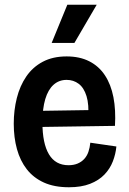

<svg xmlns="http://www.w3.org/2000/svg" viewBox="-20 -777 545 810"><path d="M271 13Q209 13 165 -7Q121 -27 93 -63Q65 -99 51.5 -148Q38 -197 38 -255Q38 -312 51 -363.5Q64 -415 91 -454.5Q118 -494 160.5 -516.5Q203 -539 261 -539Q316 -539 356.5 -518.5Q397 -498 422.5 -459.5Q448 -421 458.5 -367Q469 -313 465 -246L125 -241V-309L383 -313L352 -280Q356 -336 345 -371.5Q334 -407 312 -423.5Q290 -440 261 -440Q229 -440 206 -419.5Q183 -399 171 -359Q159 -319 159 -260Q159 -172 186.5 -126Q214 -80 269 -80Q291 -80 307.5 -87Q324 -94 335.5 -106.5Q347 -119 353 -136.5Q359 -154 361 -175L471 -159Q468 -127 456 -96Q444 -65 420.5 -40.5Q397 -16 360 -1.5Q323 13 271 13ZM294 -596H198L264 -757H388Z"/></svg>

Font: Bricolage Grotesque SemiCondensed SemiBold
Style: Regular
Weight: 600
Width: 4
Designer: Mathieu Triay
Foundry: Atelier Triay
Version: Version 1.001;gftools[0.9.33.dev8+g029e19f]